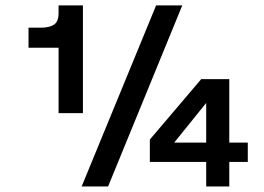

<svg xmlns="http://www.w3.org/2000/svg" viewBox="-20 -670 947 690"><path d="M541 -650.5H635L368.5 0H273.5ZM190.5 -650.5H278V-263.5H190.5V-498.5H82.5V-570.5H126.5Q158 -570.5 174.2 -581.5Q190.5 -592.5 190.5 -623ZM804 -88V0H721V-88H518.5V-168.5L703 -385.5H804V-157.5H870.5V-88ZM721 -157.5V-300L606 -157.5Z"/></svg>

Font: Overused Grotesk Medium
Style: Regular
Weight: 525
Version: Version 0.004